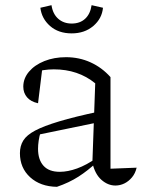

<svg xmlns="http://www.w3.org/2000/svg" viewBox="-20 -712 548 742"><path d="M426 5Q397 5 372 -17Q347 -39 337 -83L348 -390Q282 -444 188 -444Q168 -444 148.5 -441Q129 -438 111 -433L144 -452L127 -313Q99 -319 84.5 -336Q70 -353 70 -377Q70 -409 92 -435Q114 -461 151.5 -476Q189 -491 235 -491Q286 -491 330 -471Q374 -451 407 -414V-60L508 -64Q503 -42 490 -26.5Q477 -11 460.5 -3Q444 5 426 5ZM200 10Q136 9 96.5 -27Q57 -63 57 -120Q57 -148 70 -169Q83 -190 116 -207.5Q149 -225 209 -243Q269 -261 363 -281V-240L116 -189L137 -201Q132 -186 129.5 -168.5Q127 -151 127 -137Q127 -95 148 -71.5Q169 -48 211 -48Q242 -48 278 -61Q314 -74 354 -102V-85Q320 -53 283.5 -29.5Q247 -6 200 10ZM257 -583Q206 -583 173.5 -611.5Q141 -640 136 -682L179 -692Q184 -658 205 -639.5Q226 -621 257 -621Q289 -621 309 -639.5Q329 -658 334 -692L378 -682Q374 -640 340.5 -611.5Q307 -583 257 -583Z"/></svg>

Font: Piazzolla 24pt Light
Style: Regular
Weight: 300
Designer: Juan Pablo del Peral
Foundry: Huerta Tipografica
Version: Version 2.005